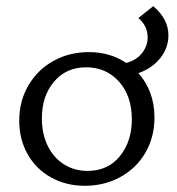

<svg xmlns="http://www.w3.org/2000/svg" viewBox="-20 -591 570 619"><path d="M42 -202Q42 -265 71.5 -315.5Q101 -366 152 -394.5Q203 -423 267 -423Q335 -423 387 -388Q420 -397 438 -420Q456 -443 456 -470Q456 -508 426 -533L474 -571Q523 -530 523 -477Q523 -437 497 -404Q471 -371 426 -355Q451 -328 464.5 -291.5Q478 -255 478 -213Q478 -149 449 -99Q420 -49 368.5 -20.5Q317 8 253 8Q193 8 144.5 -19Q96 -46 69 -94Q42 -142 42 -202ZM405 -206Q405 -282 363.5 -328Q322 -374 258 -374Q193 -374 154 -327.5Q115 -281 115 -210Q115 -159 134 -120.5Q153 -82 186.5 -61Q220 -40 262 -40Q328 -40 366.5 -87.5Q405 -135 405 -206Z"/></svg>

Font: LXGW Bright TC
Style: Regular
Weight: 400
Designer: Christian Thalmann (Catharsis Fonts)
Foundry: LXGW / Christian Thalmann (Catharsis Fonts) / Fontworks Inc.
Version: Version 5.501